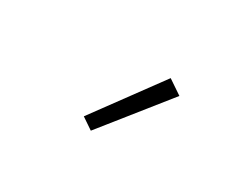

<svg xmlns="http://www.w3.org/2000/svg" viewBox="-50 -950 650 537"><g transform="rotate(30 275.0 -681.5)"><path d="M262 -562 225 -587 382 -801 428 -770Z"/></g></svg>

Font: Lode Dark
Style: Regular
Weight: 400
Monospace: yes
Designer: Belleve Invis
Foundry: Belleve Invis
Version: Version 29.2.0; ttfautohint (v1.8.3)